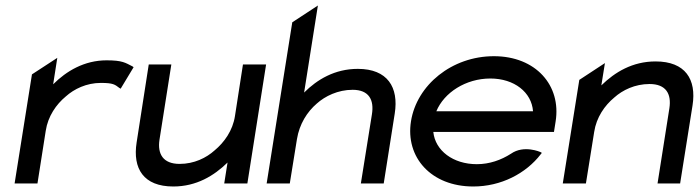

<svg xmlns="http://www.w3.org/2000/svg" viewBox="-20 -666 2537 697"><path d="M33 0H116L146 -191C154 -244 184 -287 219 -316C249 -343 294 -365 346 -365C391 -365 397 -359 413 -347L418 -344L465 -422L461 -425C435 -438 425 -447 367 -447C286 -447 221 -408 173 -360L188 -456L96 -396Z M476 -149C461 -54 501 11 609 11C693 11 757 -28 806 -76L794 0H878L946 -432H862L833 -245C825 -192 794 -149 759 -120C729 -93 685 -71 632 -71C572 -71 551 -107 559 -159L602 -432H520Z M948 0H1032L1058 -161C1067 -216 1095 -260 1130 -290C1160 -317 1207 -340 1260 -340C1319 -340 1339 -304 1330 -250L1290 0H1373L1413 -254C1428 -349 1387 -416 1279 -416C1195 -416 1131 -377 1084 -330L1134 -646L1041 -585Z M1472 -226C1451 -95 1545 11 1698 11C1799 11 1889 -36 1943 -106L1947 -111L1942 -114C1942 -114 1882 -141 1835 -108C1799 -85 1757 -70 1711 -70C1625 -70 1560 -119 1553 -187H1991L1997 -225C2018 -356 1925 -462 1773 -462C1620 -462 1493 -357 1472 -226ZM1564 -262C1592 -330 1671 -381 1760 -381C1847 -381 1910 -331 1915 -262Z M2023 0H2107L2137 -187C2145 -240 2175 -283 2210 -312C2240 -339 2285 -361 2338 -361C2398 -361 2418 -325 2410 -273L2367 0H2449L2494 -283C2509 -378 2468 -443 2360 -443C2276 -443 2212 -404 2163 -356L2176 -437L2083 -376Z"/></svg>

Font: Charger Sport
Style: SeBdExtObl
Weight: 600
Designer: Jasper
Foundry: Cannot Into Space Fonts
Version: Version 1.1